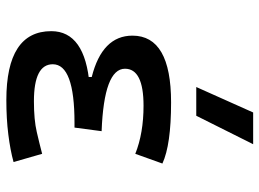

<svg xmlns="http://www.w3.org/2000/svg" viewBox="-130 -706 845 626"><g transform="rotate(90 293.0 -392.5)"><path d="M305.7 9.8Q81.1 9.8 81.1 -136.7Q81.1 -247.1 257.8 -261.7L407.2 -300.8L395.5 -212.4H379.9Q189 -212.4 189 -141.6Q189 -80.1 309.6 -80.1Q370.1 -80.1 409.9 -89.4Q449.7 -98.6 481 -106.9L507.8 -13.7Q468.8 -2.9 417.7 3.4Q366.7 9.8 305.7 9.8ZM230.5 -212.4V-268.6Q95.7 -302.7 95.7 -401.4Q95.7 -527.3 313.5 -527.3Q451.7 -527.3 512.7 -499L481 -410.6Q413.6 -437.5 324.2 -437.5Q203.6 -437.5 203.6 -377Q203.6 -308.6 407.2 -300.8L395.5 -212.4ZM263.2 -609.4 346.2 -794.9H449.7L356.9 -609.4Z"/></g></svg>

Font: Cascadia Mono PL
Style: Regular
Weight: 400
Monospace: yes
Designer: Aaron Bell
Foundry: Saja Typeworks
Version: Version 2102.003